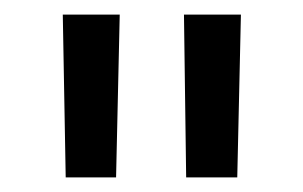

<svg xmlns="http://www.w3.org/2000/svg" viewBox="-20 -711 415 263"><path d="M235 -468 232 -691H310L305 -468ZM70 -468 66 -691H144L139 -468Z"/></svg>

Font: Cairo Play
Style: Regular
Weight: 400
Designer: Mohamed Gaber, Accademia di Belle Arti di Urbino
Foundry: Kief Type Foundry, Accademia di Belle Arti di Urbino
Version: Version 3.119